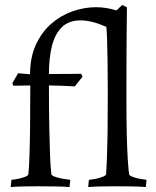

<svg xmlns="http://www.w3.org/2000/svg" viewBox="-20 -750 628 773"><path d="M177 -406Q177 -301 178.5 -232.5Q180 -164 181.5 -124.5Q183 -85 185 -68Q187 -51 187 -48Q188 -43 202.5 -38Q217 -33 235 -30Q253 -27 263 -26L260 3Q236 1 198.5 0.5Q161 0 135 0Q110 0 78.5 0.5Q47 1 23 3L26 -26Q37 -27 52.5 -30Q68 -33 80.5 -38Q93 -43 94 -48Q94 -48 95.5 -64Q97 -80 98.5 -119.5Q100 -159 101 -229Q102 -299 102 -406Q69 -405 51 -405Q33 -405 33 -405L30 -416L53 -455Q53 -455 64.5 -454Q76 -453 101 -451Q101 -519 124.5 -570Q148 -621 186.5 -654.5Q225 -688 272 -704.5Q319 -721 367 -721Q388 -721 409 -717.5Q430 -714 449 -708L472 -730L491 -721Q491 -721 490 -628Q489 -535 489 -352Q489 -262 490.5 -205Q492 -148 494 -115Q496 -82 497.5 -67.5Q499 -53 500 -48Q501 -43 514 -38Q527 -33 543.5 -30Q560 -27 570 -26L567 3Q543 1 511 0.5Q479 0 453 0Q428 0 393.5 0.5Q359 1 335 3L338 -26Q349 -27 364.5 -30Q380 -33 393 -38Q406 -43 407 -48Q407 -48 408 -62.5Q409 -77 410.5 -112.5Q412 -148 413 -210.5Q414 -273 414 -370Q414 -454 413 -508.5Q412 -563 411 -594.5Q410 -626 408 -642Q349 -668 304 -668Q257 -668 229 -640.5Q201 -613 189 -564.5Q177 -516 177 -452Q239 -452 273 -452.5Q307 -453 307 -453L312 -441L281 -402Q281 -402 255.5 -403.5Q230 -405 177 -406Z"/></svg>

Font: Average
Style: Regular
Weight: 400
Designer: Eduardo Tunni
Foundry: Eduardo Rodriguez Tunni
Version: Version 1.003; ttfautohint (v1.8.4.7-5d5b)